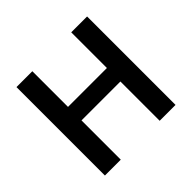

<svg xmlns="http://www.w3.org/2000/svg" viewBox="-170 -905 1096 1096"><g transform="rotate(-45 378.0 -357.0)"><path d="M663 0H535V-317H221V0H93V-714H221V-426H535V-714H663Z"/></g></svg>

Font: Noto Sans Gujarati SemiBold
Style: Regular
Weight: 600
Designer: Jelle Bosma - Monotype Design Team, Universal Thirst
Foundry: Monotype Imaging Inc.
Version: Version 2.106; ttfautohint (v1.8.4.7-5d5b)